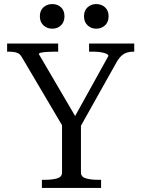

<svg xmlns="http://www.w3.org/2000/svg" viewBox="-20 -924 695 944"><path d="M285 -328 297 -288 88 -642Q80 -656 70 -661.5Q60 -667 47 -668.5Q34 -670 20 -670H15V-710H266V-670H250Q233 -670 214.5 -669Q196 -668 183.5 -665.5Q171 -663 171 -658L362 -332L338 -333L513 -649Q513 -655 503.5 -659.5Q494 -664 477 -667Q460 -670 439 -670H418V-710H640V-670H635Q619 -670 604.5 -665.5Q590 -661 577.5 -650Q565 -639 553 -618L368 -288L378 -328V-76Q378 -54 402.5 -47Q427 -40 461 -40H477V0H186V-40H202Q237 -40 261 -47Q285 -54 285 -76ZM297 -844Q297 -816 280 -799.5Q263 -783 237 -783Q211 -783 193.5 -799.5Q176 -816 176 -844Q176 -872 193.5 -888Q211 -904 237 -904Q263 -904 280 -888Q297 -872 297 -844ZM514 -844Q514 -816 496.5 -799.5Q479 -783 453 -783Q428 -783 410.5 -799.5Q393 -816 393 -844Q393 -872 410.5 -888Q428 -904 453 -904Q479 -904 496.5 -888Q514 -872 514 -844Z"/></svg>

Font: Roboto Serif 72pt
Style: Regular
Weight: 400
Designer: Greg Gazdowicz
Foundry: Commercial Type
Version: Version 1.008